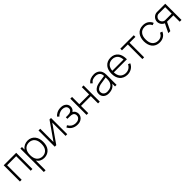

<svg xmlns="http://www.w3.org/2000/svg" viewBox="521 -2517 4706 4706"><g transform="rotate(-45 2873.5 -164.0)"><path d="M506.5 0H447V-504H133.5V0H73V-562.5H506.5Z M1165.5 -282.5Q1165.5 -153.5 1105 -76Q1069 -31 1019 -7.8Q969 15.5 909 15.5Q848.5 15.5 798 -9.2Q747.5 -34 715.5 -82.5L712.5 -86.5V250H652V-562.5H707V-470L715.5 -482.5Q732 -505 754 -522.8Q776 -540.5 801.5 -552.8Q827 -565 855.8 -571.5Q884.5 -578 914.5 -578Q972 -578 1021.8 -554.8Q1071.5 -531.5 1105 -487.5Q1165.5 -409 1165.5 -282.5ZM1101 -282.5Q1101 -391.5 1055 -451Q1029.5 -485.5 990.2 -503.2Q951 -521 904 -521Q857.5 -521 818.5 -503.8Q779.5 -486.5 754 -452Q707 -391 707 -282.5Q707 -172.5 754 -111.5Q779.5 -78 819 -59.8Q858.5 -41.5 905 -41.5Q950.5 -41.5 990 -60.2Q1029.5 -79 1055 -113.5Q1101 -172.5 1101 -282.5Z M1713.5 0H1655V-461.5L1333 0H1280V-562.5H1339.5V-103L1661 -562.5H1713.5Z M1925.5 -548Q1986 -578 2057 -578Q2095.5 -578 2125 -571.2Q2154.5 -564.5 2182 -547Q2253.5 -502 2253.5 -419Q2253.5 -338 2188 -293.5Q2226.5 -277 2247 -238.5Q2267.5 -200 2267.5 -158.5Q2267.5 -113 2246 -75.8Q2224.5 -38.5 2185 -15.5Q2154.5 3 2125.5 9Q2111.5 12.5 2094.5 14Q2077.5 15.5 2057 15.5Q1972.5 15.5 1902.5 -29Q1851.5 -62.5 1815 -130L1864 -159.5Q1899.5 -101 1934 -79Q1988.5 -42.5 2059 -42.5Q2089 -42.5 2111 -48.2Q2133 -54 2153.5 -67.5Q2206 -99.5 2206 -161.5Q2206 -191.5 2193 -214Q2180 -236.5 2154.5 -248Q2125 -263.5 2048.5 -263.5H1982V-317.5H2048.5Q2080 -317.5 2101.8 -321.2Q2123.5 -325 2142 -335.5Q2163 -345 2177.8 -365.2Q2192.5 -385.5 2192.5 -412.5Q2192.5 -470 2146.5 -498Q2127.5 -509.5 2107.2 -514.8Q2087 -520 2058 -520Q2025.5 -520 2000 -513.2Q1974.5 -506.5 1947.5 -491.5Q1908.5 -471.5 1883 -441.5L1841 -482.5Q1878.5 -524.5 1925.5 -548Z M2841.5 -562.5V0H2781V-252H2442.5V0H2382V-562.5H2442.5V-310.5H2781V-562.5Z M3369 0V-97Q3300.5 15.5 3140 15.5Q3059.5 15.5 3007.5 -30Q2955.5 -76 2955.5 -153Q2955.5 -206.5 2979 -242.8Q3002.5 -279 3054.5 -307.5Q3091 -326 3138.5 -336Q3162.5 -341 3197.2 -346.8Q3232 -352.5 3278.5 -359.5L3361 -372Q3362 -446.5 3318.5 -483Q3275.5 -520 3206.5 -520Q3152.5 -520 3112 -503.5Q3071 -487.5 3036 -440.5L2993 -481.5Q3034 -533.5 3089 -555.8Q3144 -578 3215 -578Q3255.5 -578 3293.2 -564.5Q3331 -551 3358 -527Q3423.5 -472 3423.5 -349V0ZM3363 -317.5Q3189.5 -293 3155.5 -284.5Q3094 -271 3055.5 -238.5Q3017 -206 3017 -159.5Q3017 -104.5 3053.5 -72.5Q3090 -40.5 3147.5 -40.5Q3214.5 -40.5 3263.8 -66.2Q3313 -92 3339 -143.5Q3355 -174.5 3359 -209.5Q3361 -227 3362 -253.8Q3363 -280.5 3363 -317.5Z M3638 -112.5Q3663.5 -79 3703.5 -60.8Q3743.5 -42.5 3789 -42.5Q3855 -42.5 3905 -73Q3954.5 -106.5 3981 -160.5L4035 -136.5Q4000.5 -59 3933 -21Q3871 15.5 3791 15.5Q3761 15.5 3732.2 9.5Q3703.5 3.5 3677.2 -8Q3651 -19.5 3628.5 -36.5Q3606 -53.5 3589 -76Q3527.5 -154.5 3527.5 -280Q3527.5 -408.5 3589 -487.5Q3625.5 -533 3677 -555.5Q3728.5 -578 3789 -578Q3914 -578 3987 -488.5Q4049.5 -407 4046.5 -264.5H3592.5Q3595.5 -168.5 3638 -112.5ZM3593.5 -318.5H3983Q3980 -362 3970 -394.5Q3960 -427 3940 -453Q3914.5 -486.5 3874.5 -504.2Q3834.5 -522 3789 -521Q3744 -522 3704 -504.2Q3664 -486.5 3638 -452Q3600 -401.5 3593.5 -318.5Z M4581.5 -505H4378.5V0H4318V-505H4115V-562.5H4581.5Z M5082.5 -409.5Q5072 -435 5053.8 -456.5Q5035.5 -478 5014 -491.5Q4971 -520 4910.5 -520Q4863.5 -520 4824 -502.2Q4784.5 -484.5 4760.5 -450Q4714 -389 4714 -281Q4714 -173 4760.5 -112.5Q4786 -79 4825.5 -60.8Q4865 -42.5 4910.5 -42.5Q4970 -42.5 5015 -71Q5055 -95.5 5081.5 -151L5141 -130Q5107.5 -57.5 5053.5 -24Q4993 15.5 4910.5 15.5Q4781.5 15.5 4710.5 -75Q4651 -152.5 4649 -281Q4651 -410 4710.5 -487.5Q4781.5 -578 4910.5 -578Q4989.5 -578 5049 -542.5Q5080.5 -521.5 5105 -493Q5129.5 -464.5 5141 -430Z M5612.5 0V-220H5392.5L5286.5 0H5216.5L5329 -230Q5293.5 -242.5 5265.5 -271Q5242.5 -295 5229.5 -326.2Q5216.5 -357.5 5216.5 -390.5Q5216.5 -424 5229.5 -455.8Q5242.5 -487.5 5265.5 -510.5Q5288.5 -534.5 5319.8 -548.5Q5351 -562.5 5382.5 -562.5H5673L5674 0ZM5612.5 -279V-504H5384.5Q5364.5 -504 5344.8 -494.2Q5325 -484.5 5310.5 -467.5Q5280 -435.5 5280 -390.5Q5280 -346.5 5310.5 -314.5Q5325 -298 5344.2 -288.5Q5363.5 -279 5384.5 -279Z"/></g></svg>

Font: Russisch Sans Light
Style: Regular
Weight: 300
Designer: Michael Sharanda (font) & Cristiano Sobral (main changes)
Foundry: Michael Sharanda
Version: Version 2.00;September 8, 2020;FontCreator 13.0.0.2681 64-bi